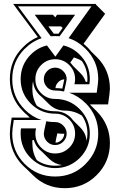

<svg xmlns="http://www.w3.org/2000/svg" viewBox="-20 -899 614 980"><path d="M190.9 -331.1Q191.4 -329.6 192.9 -329.1ZM277.3 -479.5Q263.7 -465.8 263.2 -449.2Q272 -449.2 280.8 -448.7Q289.6 -448.2 297.9 -446.8Q298.8 -450.7 299.6 -454.3Q300.3 -458 301.3 -461.4Q303.7 -473.6 305.7 -482.2Q307.6 -490.7 308.1 -494.1Q289.6 -492.7 277.3 -479.5ZM272.9 -218.8Q263.7 -181.2 263.2 -170.9Q280.3 -170.9 293.9 -184.6Q307.1 -197.8 308.1 -216.3Q298.8 -216.3 290.3 -216.6Q281.7 -216.8 272.9 -218.8ZM227.1 -764.2Q233.9 -754.4 240.7 -745.4Q247.6 -736.3 254.4 -727.1H261.7Q265.6 -727.1 270 -727.1Q274.4 -727.1 278.3 -726.6Q284.2 -734.9 289.3 -742.2Q294.4 -749.5 299.8 -756.3L292 -764.2ZM390.1 -525.9Q410.2 -505.9 417.5 -481H425.3Q425.8 -484.9 426 -488.3Q426.3 -491.7 426.3 -495.1Q426.3 -546.9 397.9 -587.4Q388.2 -593.8 378.2 -598.1Q368.2 -602.5 357.4 -606Q353 -600.1 348.1 -593Q343.3 -585.9 338.4 -579.1Q339.4 -578.1 340.3 -577.4Q341.3 -576.7 342.3 -575.7Q348.1 -569.8 354 -561.5L389.6 -526.4H389.2ZM145 -168.5Q145 -119.6 168 -81.5Q208.5 -53.2 261.7 -53.2Q280.8 -53.2 296.4 -56.6Q259.8 -61 231 -88.4L193.4 -125.5Q190.4 -127.9 187.3 -130.6Q184.1 -133.3 181.2 -136.2Q160.2 -157.2 152.8 -184.1H145.5Q145 -180.2 145 -176.5Q145 -172.9 145 -168.5ZM390.1 -248Q418.9 -218.3 421.9 -179.2Q426.3 -197.3 426.3 -217.3Q426.3 -268.1 398.4 -308.6Q358.4 -334.5 310.5 -334.5Q264.6 -334.5 231 -366.7L193.4 -403.8Q190.4 -406.2 187.3 -408.9Q184.1 -411.6 181.2 -414.6Q151.9 -443.8 148.9 -483.9Q146.5 -475.1 145.8 -465.6Q145 -456.1 145 -446.3Q145 -397.5 168 -359.4Q208.5 -331.1 261.7 -331.1Q309.1 -331.1 342.3 -297.9Q348.1 -292 354 -283.7ZM470.7 -878.9 468.8 -876.5 516.6 -828.6 406.2 -675.3Q411.1 -671.4 415.8 -667.5Q420.4 -663.6 424.8 -659.2Q430.2 -653.8 435.3 -648.2Q440.4 -642.6 444.8 -636.7L475.6 -606.4Q541 -540.5 541 -446.3Q541 -438.5 538.6 -417.5Q536.1 -396.5 531.7 -366.2H439.5Q440.4 -364.7 441.4 -363.5Q442.4 -362.3 443.4 -361.3L473.1 -331.5Q541 -263.7 541 -168.5Q541 -72.8 473.6 -5.4Q406.7 61.5 310.5 61.5Q214.4 61.5 147.5 -5.4L118.2 -34.2Q107.9 -43 97.7 -53.2Q30.3 -120.6 30.3 -217.3Q30.3 -228.5 32.2 -247.1Q34.2 -265.6 39.6 -298.8H131.8L119.6 -311Q114.3 -315.4 108.6 -320.3Q103 -325.2 97.7 -331.1Q30.3 -398.4 30.3 -495.1Q30.3 -592.3 97.7 -658.2Q113.8 -675.3 133.5 -688.5Q153.3 -701.7 172.9 -710Q158.2 -729.5 142.1 -751.5Q126 -773.4 109.4 -795.4Q92.8 -817.4 76.9 -838.9Q61 -860.4 47.4 -878.9ZM261.7 -437Q236.8 -437 220.2 -453.6H220.7Q203.6 -470.7 203.6 -495.1Q203.6 -519 220.7 -536.1Q237.3 -553.7 261.7 -553.7Q285.2 -553.7 302.7 -536.1Q320.3 -518.6 320.3 -495.1Q320.3 -491.2 316.7 -474.6Q313 -458 307.1 -432.1Q296.4 -434.6 284.9 -435.8Q273.4 -437 261.7 -437ZM261.7 -275.9Q285.2 -275.9 302.7 -258.3Q320.3 -240.7 320.3 -217.3Q320.3 -193.4 302.7 -175.8Q285.6 -158.7 261.7 -158.7Q237.3 -158.7 220.7 -175.8Q203.6 -192.9 203.6 -217.3Q203.6 -221.2 206.8 -237.5Q210 -253.9 216.3 -280.3Q227.5 -277.8 238.8 -276.9Q250 -275.9 261.7 -275.9ZM271 -823.7H363.3L284.2 -713.9Q278.8 -714.4 272.9 -714.6Q267.1 -714.8 261.7 -714.8Q255.9 -714.8 250 -714.6Q244.1 -714.4 238.8 -713.9L157.2 -823.7H250L262.2 -810.5ZM262.7 -609.9 303.7 -667Q350.6 -656.2 386.7 -620.1Q438.5 -568.4 438.5 -495.1Q438.5 -482.9 436 -468.8H359.9Q363.3 -482.4 363.3 -495.1Q363.3 -537.1 333.5 -566.9Q303.7 -596.7 261.7 -596.7Q219.7 -596.7 190.2 -566.9Q160.6 -537.1 160.6 -495.1Q160.6 -452.6 190.2 -423.3Q219.7 -394 261.7 -394Q335 -394 386.7 -342Q438.5 -290 438.5 -217.3Q438.5 -144 386.7 -92.5Q335 -41 261.7 -41Q188.5 -41 137 -92.5Q85.4 -144 85.4 -217.3Q85.4 -231.9 86.9 -243.7H164.1Q160.6 -230 160.6 -217.3Q160.6 -174.8 190.2 -145.3Q219.7 -115.7 261.7 -115.7Q303.7 -115.7 333.5 -145.3Q363.3 -174.8 363.3 -217.3Q363.3 -259.3 333.5 -289.1Q303.7 -318.8 261.7 -318.8Q188.5 -318.8 137 -370.4Q85.4 -421.9 85.4 -495.1Q85.4 -568.4 136.7 -620.1Q172.9 -656.2 219.7 -667ZM71.8 -866.7 192.4 -704.1Q144.5 -688.5 106.4 -649.9V-650.4Q42.5 -586.4 42.5 -495.1Q42.5 -403.8 106.4 -339.8Q143.6 -302.2 191.4 -286.6H50.3Q45.9 -258.8 44.2 -242.9Q42.5 -227.1 42.5 -217.3Q42.5 -126 106.4 -62Q170.4 2 261.7 2Q353 2 417 -62H416.5Q481.4 -126.5 481.4 -217.3Q481.4 -308.1 417 -372.6V-372.1Q379.4 -409.7 332.5 -425.8H473.6Q477.5 -451.2 479.5 -469.5Q481.4 -487.8 481.4 -495.1Q481.4 -585.9 416.5 -650.4Q377.4 -689 330.1 -704.1L446.8 -866.7Z"/></svg>

Font: Gondrin
Style: Regular
Weight: 400
Designer: Peter Wiegel, original typeface by Carl Albert Fahrenwaldt 1901
Foundry: Peter Wiegel
Version: Version 1.000 2010 initial release